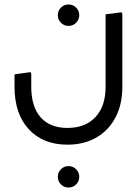

<svg xmlns="http://www.w3.org/2000/svg" viewBox="-20 -417 623 860"><path d="M282 231Q173 231 109 162Q45 93 45 -29H120Q120 61 162 108.5Q204 156 282 156Q362 156 407.5 107.5Q453 59 453 -29H528Q528 52 496.5 110.5Q465 169 410 200Q355 231 282 231ZM45 -29V-84L117 -94L120 -86V-29ZM453 -29V-353L525 -362L528 -354V-29ZM287 -301Q267 -301 253 -315Q239 -329 239 -349Q239 -369 253 -383Q267 -397 287 -397Q307 -397 321 -383Q335 -369 335 -349Q335 -329 321 -315Q307 -301 287 -301ZM287 423Q267 423 253 409Q239 395 239 375Q239 355 253 341Q267 327 287 327Q307 327 321 341Q335 355 335 375Q335 395 321 409Q307 423 287 423Z"/></svg>

Font: Fustat
Style: Regular
Weight: 400
Designer: Mohamed Gaber, Khaled Hosny, Laura Garcia Mut
Foundry: Kief Type Foundry, Alif Type Foundry, Hard Type Foundry
Version: Version 1.007